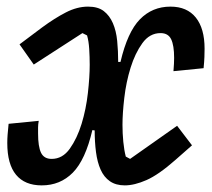

<svg xmlns="http://www.w3.org/2000/svg" viewBox="-20 -548 640 580"><path d="M106 12Q55 12 28.5 -20Q2 -52 2 -116Q2 -129 3 -141.5Q4 -154 6 -174L97 -183Q95 -172 95 -162.5Q95 -153 95 -145Q95 -105 104 -86.5Q113 -68 136 -68Q169 -68 191 -99Q213 -130 226.5 -174Q240 -218 245.5 -267Q251 -316 251 -352Q251 -376 249.5 -400Q248 -424 243 -441L229 -448L82 -353L39 -414L107 -465Q145 -493 179 -510.5Q213 -528 246 -528Q276 -528 293.5 -514.5Q311 -501 321 -478Q331 -455 334 -424.5Q337 -394 337 -361H344Q365 -451 402.5 -489.5Q440 -528 495 -528Q545 -528 571.5 -495Q598 -462 598 -401Q598 -390 597.5 -376Q597 -362 595 -342L504 -333Q505 -345 505.5 -355Q506 -365 506 -373Q506 -411 497 -429.5Q488 -448 465 -448Q432 -448 410 -417.5Q388 -387 374.5 -343.5Q361 -300 355.5 -252.5Q350 -205 350 -171Q350 -145 352.5 -119.5Q355 -94 360 -75L373 -68L515 -168L560 -109L510 -65Q459 -20 422.5 -4Q386 12 357 12Q330 12 312 -0.5Q294 -13 284 -35.5Q274 -58 270 -88.5Q266 -119 266 -154L259 -155Q238 -65 200 -26.5Q162 12 106 12Z"/></svg>

Font: IBM Plex Mono Medm
Style: Italic
Weight: 500
Italic angle: -9°
Monospace: yes
Designer: Mike Abbink, Paul van der Laan, Pieter van Rosmalen
Foundry: Bold Monday
Version: Version 2.3